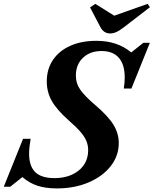

<svg xmlns="http://www.w3.org/2000/svg" viewBox="-66 -988 814 1016"><path d="M234.5 9Q176 9 132.8 -5Q89.5 -19 52.5 -51L-11.5 0H-46L56 -253.5H96Q92.5 -231.5 90.2 -212Q88 -192.5 88 -175.5Q88 -109 120.5 -77.2Q153 -45.5 221.5 -45.5Q301 -45.5 350.8 -86Q400.5 -126.5 400.5 -193.5Q400.5 -219 391.2 -241.8Q382 -264.5 359.8 -290.2Q337.5 -316 298 -350.5Q234.5 -407 208 -454Q181.5 -501 181.5 -557Q181.5 -622 213.8 -670.2Q246 -718.5 305 -745.2Q364 -772 444 -772Q555.5 -772 628.5 -710.5L692.5 -761.5H727L629.5 -519.5H589Q594 -549.5 594 -578Q594 -646.5 562.8 -682.2Q531.5 -718 471.5 -718Q410.5 -718 373 -682.2Q335.5 -646.5 335.5 -588.5Q335.5 -546 359.5 -512.2Q383.5 -478.5 438 -432Q505.5 -374.5 534 -328.5Q562.5 -282.5 562.5 -231.5Q562.5 -163 519.5 -108.5Q476.5 -54 402.2 -22.5Q328 9 234.5 9ZM516.5 -811Q482.5 -811 464.5 -846L410.5 -949L438.5 -967.5L538.5 -905L715 -967.5L727.5 -950L592.5 -846Q566.5 -826 549.8 -818.5Q533 -811 516.5 -811Z"/></svg>

Font: Libre Caslon Text Bold
Style: Italic
Weight: 700
Italic angle: -22.583°
Designer: Pablo Impallari, Rodrigo Fuenzalida, Katja Schimmel
Foundry: Pablo Impallari, Rodrigo Fuenzalida
Version: Version 2.000